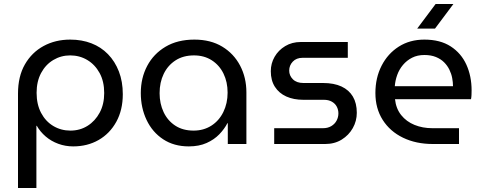

<svg xmlns="http://www.w3.org/2000/svg" viewBox="-20 -720 2422 960"><path d="M331 -522Q389 -522 437 -503.5Q485 -485 520 -449Q555 -413 574.5 -362.5Q594 -312 594 -249Q594 -170 561.5 -111Q529 -52 473 -20Q417 12 346 12Q307 12 271.5 -1Q236 -14 208.5 -37.5Q181 -61 164 -91H162V220H70V-252Q70 -338 104.5 -398Q139 -458 198 -490Q257 -522 331 -522ZM331 -443Q285 -443 246.5 -420Q208 -397 185.5 -355Q163 -313 163 -256Q163 -198 185.5 -155.5Q208 -113 246.5 -90Q285 -67 332 -67Q380 -67 418 -91Q456 -115 478.5 -157Q501 -199 501 -255Q501 -313 478 -355Q455 -397 416.5 -420Q378 -443 331 -443Z M924 12Q850 12 796 -23.5Q742 -59 713 -120Q684 -181 684 -255Q684 -330 716 -390.5Q748 -451 808 -486.5Q868 -522 952 -522Q1033 -522 1091 -487Q1149 -452 1180.5 -392Q1212 -332 1212 -258V0H1119V-104H1117Q1102 -75 1076.5 -48.5Q1051 -22 1013 -5Q975 12 924 12ZM948 -67Q998 -67 1036.5 -91.5Q1075 -116 1096.5 -159.5Q1118 -203 1118 -257Q1118 -310 1097.5 -352Q1077 -394 1039 -418.5Q1001 -443 950 -443Q896 -443 857.5 -418Q819 -393 798.5 -350.5Q778 -308 778 -254Q778 -202 798 -159.5Q818 -117 856 -92Q894 -67 948 -67Z M1351 0V-79H1595Q1619 -79 1636.5 -89.5Q1654 -100 1663 -117Q1672 -134 1672 -153Q1672 -171 1664 -186.5Q1656 -202 1639.5 -211.5Q1623 -221 1600 -221H1497Q1448 -221 1411.5 -237.5Q1375 -254 1354.5 -286Q1334 -318 1334 -364Q1334 -403 1353 -436Q1372 -469 1406 -489.5Q1440 -510 1484 -510H1719V-431H1493Q1462 -431 1444 -412Q1426 -393 1426 -367Q1426 -342 1444.5 -323.5Q1463 -305 1497 -305H1595Q1650 -305 1687.5 -287.5Q1725 -270 1744.5 -237Q1764 -204 1764 -156Q1764 -115 1744 -79.5Q1724 -44 1688.5 -22Q1653 0 1606 0Z M2144 0Q2060 0 1995 -31.5Q1930 -63 1893.5 -120.5Q1857 -178 1857 -255Q1857 -331 1888 -391.5Q1919 -452 1974 -487Q2029 -522 2102 -522Q2181 -522 2233.5 -488Q2286 -454 2312 -396.5Q2338 -339 2338 -268Q2338 -257 2337.5 -245Q2337 -233 2335 -224H1955Q1960 -177 1986 -144.5Q2012 -112 2052.5 -95.5Q2093 -79 2142 -79H2275V0ZM1954 -289H2245Q2245 -308 2241 -329.5Q2237 -351 2227 -371.5Q2217 -392 2200.5 -408.5Q2184 -425 2159.5 -435Q2135 -445 2102 -445Q2067 -445 2040.5 -431.5Q2014 -418 1995 -395.5Q1976 -373 1966 -345Q1956 -317 1954 -289ZM2066 -577 2158 -700H2247L2155 -577Z"/></svg>

Font: MuseoModerno Thin
Style: Regular
Weight: 400
Version: Version 1.003